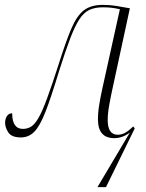

<svg xmlns="http://www.w3.org/2000/svg" viewBox="-20 -557 599 788"><path d="M513 -13Q497 -1 481 4.5Q465 10 449 10Q382 10 382 -67Q382 -96 387.5 -129Q393 -162 401 -198L472 -519Q455 -523 439 -525Q423 -527 402 -527Q370 -527 347 -516.5Q324 -506 305.5 -477.5Q287 -449 267.5 -397.5Q248 -346 222 -264Q190 -158 167 -99Q144 -40 121 -16.5Q98 7 66 7Q28 7 14.5 -13Q1 -33 1 -53Q1 -69 8.5 -80.5Q16 -92 30 -92Q30 -28 74 -28Q93 -28 108 -37.5Q123 -47 138.5 -74Q154 -101 173.5 -154Q193 -207 221 -294Q250 -386 272.5 -439Q295 -492 324 -514.5Q353 -537 402 -537Q430 -537 455 -533Q480 -529 513 -523L443 -199Q436 -168 429 -130Q422 -92 422 -65Q422 -4 463 -4Q480 -4 494.5 -12.5Q509 -21 527 -38L533 -30L415 211H380Z"/></svg>

Font: Noto Serif Display SemiCondensed ExtraLight
Style: Italic
Weight: 200
Width: 4
Italic angle: -12°
Designer: Monotype Design Team
Foundry: Monotype Imaging Inc.
Version: Version 2.009